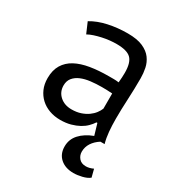

<svg xmlns="http://www.w3.org/2000/svg" viewBox="-170 -612 836 911"><g transform="rotate(30 248.0 -156.5)"><path d="M69 -463Q107 -486 157.5 -497Q208 -508 263 -508Q315 -508 346.5 -494Q378 -480 394.5 -457.5Q411 -435 416.5 -408Q422 -381 422 -354Q422 -294 419 -237Q416 -180 416 -129Q416 -92 419 -59Q422 -26 430 2H407Q382 18 368 39.5Q354 61 354 87Q354 107 367 122.5Q380 138 405 138Q424 138 445 128L456 171Q441 183 416 189Q391 195 370 195Q325 195 298 171Q271 147 271 106Q271 67 297 38.5Q323 10 368 -7L350 -68H345Q336 -54 322.5 -40.5Q309 -27 290 -16.5Q271 -6 246 1Q221 8 189 8Q157 8 129.5 -2Q102 -12 82 -30.5Q62 -49 50.5 -75Q39 -101 39 -134Q39 -178 57 -207.5Q75 -237 107.5 -254.5Q140 -272 185.5 -279.5Q231 -287 286 -287Q300 -287 313.5 -287Q327 -287 341 -285Q344 -315 344 -339Q344 -394 322 -416Q300 -438 242 -438Q225 -438 205.5 -436Q186 -434 165.5 -429.5Q145 -425 126.5 -419Q108 -413 94 -405ZM211 -62Q239 -62 261 -69.5Q283 -77 299 -88.5Q315 -100 325.5 -114Q336 -128 341 -141V-224Q327 -225 312.5 -225.5Q298 -226 284 -226Q253 -226 223.5 -222.5Q194 -219 171.5 -209.5Q149 -200 135.5 -183.5Q122 -167 122 -142Q122 -107 147 -84.5Q172 -62 211 -62Z"/></g></svg>

Font: PTSans
Style: Regular
Weight: 400
Designer: A.Korolkova, O.Umpeleva, V.Yefimov
Foundry: ParaType Ltd
Version: Version 2.003W OFL